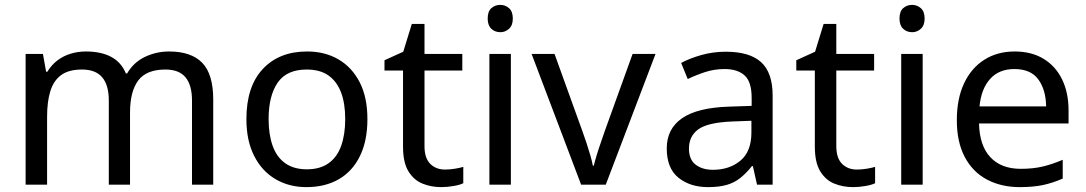

<svg xmlns="http://www.w3.org/2000/svg" viewBox="-20 -757 4451 787"><path d="M673 -546Q764 -546 809 -499.5Q854 -453 854 -349V0H767V-345Q767 -408 740.5 -440Q714 -472 658 -472Q580 -472 546.5 -427Q513 -382 513 -296V0H426V-345Q426 -408 399 -440Q372 -472 316 -472Q262 -472 231 -449.5Q200 -427 186.5 -384Q173 -341 173 -278V0H85V-536H156L169 -463H174Q191 -491 215.5 -509.5Q240 -528 270 -537Q300 -546 332 -546Q394 -546 435.5 -524Q477 -502 496 -456H501Q528 -502 574.5 -524Q621 -546 673 -546Z M1486 -269Q1486 -180 1455.5 -117.5Q1425 -55 1369 -22.5Q1313 10 1236 10Q1165 10 1109.5 -22.5Q1054 -55 1022 -117.5Q990 -180 990 -269Q990 -402 1057 -474Q1124 -546 1239 -546Q1312 -546 1367.5 -513.5Q1423 -481 1454.5 -419.5Q1486 -358 1486 -269ZM1081 -269Q1081 -206 1097.5 -159.5Q1114 -113 1149 -88Q1184 -63 1238 -63Q1292 -63 1327 -88Q1362 -113 1378.5 -159.5Q1395 -206 1395 -269Q1395 -333 1378 -378Q1361 -423 1326.5 -447.5Q1292 -472 1237 -472Q1155 -472 1118 -418Q1081 -364 1081 -269Z M1804 -62Q1824 -62 1845 -65.5Q1866 -69 1879 -73V-6Q1865 1 1839 5.5Q1813 10 1789 10Q1747 10 1711.5 -4.5Q1676 -19 1654 -55Q1632 -91 1632 -156V-468H1556V-510L1633 -545L1668 -659H1720V-536H1875V-468H1720V-158Q1720 -109 1743.5 -85.5Q1767 -62 1804 -62Z M2074 -536V0H1986V-536ZM2031 -737Q2051 -737 2066.5 -723.5Q2082 -710 2082 -681Q2082 -653 2066.5 -639Q2051 -625 2031 -625Q2009 -625 1994 -639Q1979 -653 1979 -681Q1979 -710 1994 -723.5Q2009 -737 2031 -737Z M2362 0 2159 -536H2253L2367 -220Q2375 -198 2384 -171Q2393 -144 2400 -119.5Q2407 -95 2410 -78H2414Q2418 -95 2425.5 -120Q2433 -145 2442.5 -172Q2452 -199 2459 -220L2573 -536H2667L2463 0Z M2955 -545Q3053 -545 3100 -502Q3147 -459 3147 -365V0H3083L3066 -76H3062Q3039 -47 3014.5 -27.5Q2990 -8 2958.5 1Q2927 10 2882 10Q2809 10 2761 -28.5Q2713 -67 2713 -149Q2713 -229 2776 -272.5Q2839 -316 2970 -320L3061 -323V-355Q3061 -422 3032 -448Q3003 -474 2950 -474Q2908 -474 2870 -461.5Q2832 -449 2799 -433L2772 -499Q2807 -518 2855 -531.5Q2903 -545 2955 -545ZM2981 -259Q2881 -255 2842.5 -227Q2804 -199 2804 -148Q2804 -103 2831.5 -82Q2859 -61 2902 -61Q2970 -61 3015 -98.5Q3060 -136 3060 -214V-262Z M3492 -62Q3512 -62 3533 -65.5Q3554 -69 3567 -73V-6Q3553 1 3527 5.5Q3501 10 3477 10Q3435 10 3399.5 -4.5Q3364 -19 3342 -55Q3320 -91 3320 -156V-468H3244V-510L3321 -545L3356 -659H3408V-536H3563V-468H3408V-158Q3408 -109 3431.5 -85.5Q3455 -62 3492 -62Z M3762 -536V0H3674V-536ZM3719 -737Q3739 -737 3754.5 -723.5Q3770 -710 3770 -681Q3770 -653 3754.5 -639Q3739 -625 3719 -625Q3697 -625 3682 -639Q3667 -653 3667 -681Q3667 -710 3682 -723.5Q3697 -737 3719 -737Z M4139 -546Q4208 -546 4257.5 -516Q4307 -486 4333.5 -431.5Q4360 -377 4360 -304V-251H3993Q3995 -160 4039.5 -112.5Q4084 -65 4164 -65Q4215 -65 4254.5 -74.5Q4294 -84 4336 -102V-25Q4295 -7 4255 1.5Q4215 10 4160 10Q4084 10 4025.5 -21Q3967 -52 3934.5 -113.5Q3902 -175 3902 -264Q3902 -352 3931.5 -415Q3961 -478 4014.5 -512Q4068 -546 4139 -546ZM4138 -474Q4075 -474 4038.5 -433.5Q4002 -393 3995 -321H4268Q4267 -389 4236 -431.5Q4205 -474 4138 -474Z"/></svg>

Font: Noto Sans Cherokee
Style: Regular
Weight: 400
Designer: Monotype Design Team
Foundry: Monotype Imaging Inc.
Version: Version 2.001